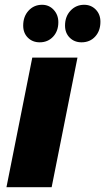

<svg xmlns="http://www.w3.org/2000/svg" viewBox="-20 -783 440 803"><path d="M115 -542H304L196 0H7ZM77 -676Q77 -714 99.5 -738.5Q122 -763 156 -763Q185 -763 204.5 -742Q224 -721 224 -690Q224 -653 202 -629.5Q180 -606 146 -606Q116 -606 96.5 -625.5Q77 -645 77 -676ZM252 -676Q252 -714 275 -738.5Q298 -763 332 -763Q361 -763 380.5 -743Q400 -723 400 -692Q400 -654 378 -630Q356 -606 321 -606Q291 -606 271.5 -625.5Q252 -645 252 -676Z"/></svg>

Font: Idrija
Style: Italic
Weight: 800
Italic angle: -11.3°
Designer: Julieta Ulanovsky
Foundry: Julieta Ulanovsky
Version: Version 7.200